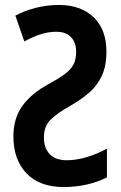

<svg xmlns="http://www.w3.org/2000/svg" viewBox="-20 -744 487 774"><path d="M217 -724Q306 -724 357.5 -674.5Q409 -625 409 -536Q409 -478 390.5 -438.5Q372 -399 340 -371Q308 -343 266 -319Q207 -286 182 -259.5Q157 -233 157 -190Q157 -148 180 -123Q203 -98 249 -98Q287 -98 329.5 -110.5Q372 -123 411 -145V-29Q374 -10 329.5 0Q285 10 237 10Q139 10 86.5 -45.5Q34 -101 34 -194Q34 -267 70.5 -317.5Q107 -368 176 -405Q218 -428 242 -446Q266 -464 276.5 -484.5Q287 -505 287 -536Q287 -572 266.5 -594Q246 -616 206 -616Q176 -616 144.5 -606Q113 -596 78 -577L42 -681Q79 -701 124.5 -712.5Q170 -724 217 -724Z"/></svg>

Font: Avrile Sans Condensed SemiBold
Style: Regular
Weight: 600
Width: 3
Designer: Monotype Design Team
Foundry: Monotype Imaging Inc.
Version: Version 2.001;September 10, 2019;FontCreator 11.5.0.2425 64-